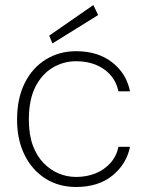

<svg xmlns="http://www.w3.org/2000/svg" viewBox="-20 -733 586 765"><path d="M283 12Q214 12 161 -21.5Q108 -55 78 -115.5Q48 -176 48 -256Q48 -341 78.5 -402Q109 -463 162.5 -496Q216 -529 283 -529Q370 -529 427 -484.5Q484 -440 498 -369H452Q440 -425 394.5 -457Q349 -489 283 -489Q233 -489 190 -463.5Q147 -438 121 -387Q95 -336 95 -256Q95 -197 110.5 -154.5Q126 -112 153 -84Q180 -56 213.5 -42Q247 -28 283 -28Q325 -28 360 -42Q395 -56 419.5 -83Q444 -110 452 -148H498Q484 -79 428 -33.5Q372 12 283 12ZM189 -560 176 -591 352 -713 371 -673Z"/></svg>

Font: DM Sans 11pt ExtraLight
Style: Regular
Weight: 250
Version: Version 4.004;gftools[0.9.30]